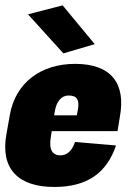

<svg xmlns="http://www.w3.org/2000/svg" viewBox="-37 -703 509 732"><path d="M169.9 9.8C297.4 9.8 370.1 -44.9 405.3 -148.4L249 -161.6C236.8 -125 215.8 -110.8 193.8 -110.8C161.1 -110.8 149.9 -133.8 156.2 -177.2L160.2 -203.1H411.1L419.9 -257.3C443.4 -383.8 388.2 -459.5 249.5 -459.5C118.7 -459.5 22 -387.7 0.5 -264.6L-12.7 -190.4C-36.1 -58.1 33.7 9.8 169.9 9.8ZM169.4 -263.2 172.9 -283.7C179.2 -314.5 196.3 -338.9 224.1 -338.9C257.8 -338.9 265.1 -321.8 260.7 -289.1L255.9 -263.2ZM204.6 -499.5 324.2 -534.7 201.7 -682.6 69.8 -648.4Z"/></svg>

Font: Roboto Flex Super Cond Black
Style: Italic
Weight: 900
Width: 3
Italic angle: -10°
Designer: Berlow after Robertson
Foundry: Google
Version: Version 3.200;Glyphs 3.3 (3311)